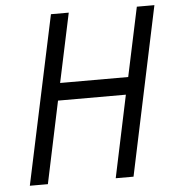

<svg xmlns="http://www.w3.org/2000/svg" viewBox="-51 -747 722 795"><g transform="rotate(-5 310.0 -350.0)"><path d="M486 -413H203L264 -700H190L41 0H116L188 -341H470L398 0H472L620 -700H547Z"/></g></svg>

Font: Advent Pro Medium
Style: Italic
Weight: 500
Italic angle: -12°
Version: Version 3.000